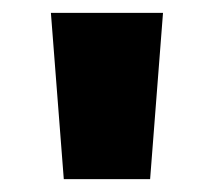

<svg xmlns="http://www.w3.org/2000/svg" viewBox="-20 -734 332 298"><path d="M233 -714 213 -456H79L59 -714Z"/></svg>

Font: Noto Sans Lao Black
Style: Regular
Weight: 900
Designer: Monotype Design Team
Foundry: Monotype Imaging Inc.
Version: Version 2.003; ttfautohint (v1.8.4.7-5d5b)